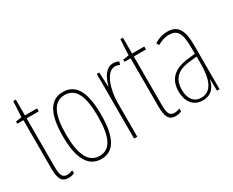

<svg xmlns="http://www.w3.org/2000/svg" viewBox="-97 -1001 1643 1356"><g transform="rotate(-30 724.5 -323.0)"><path d="M147 -14C107 -14 97 -44 97 -108V-503H196V-527H97V-656H76L69 -528L21 -521V-503H71V-112C71 -32 85 10 146 10C165 10 179 6 192 0V-25C182 -19 164 -14 147 -14Z M566 -264C566 -433 524 -537 411 -537C305 -537 255 -444 255 -266C255 -80 309 10 413 10C515 10 566 -77 566 -264ZM281 -266C281 -424 319 -512 411 -512C507 -512 540 -418 540 -265C540 -94 500 -15 412 -15C322 -15 281 -102 281 -266Z M820 -535C753 -535 725 -462 710 -409H708L703 -527H683V0H709V-277C709 -380 747 -509 820 -509C834 -509 849 -504 857 -500L865 -524C851 -532 833 -535 820 -535Z M1021 -14C981 -14 971 -44 971 -108V-503H1070V-527H971V-656H950L943 -528L895 -521V-503H945V-112C945 -32 959 10 1020 10C1039 10 1053 6 1066 0V-25C1056 -19 1038 -14 1021 -14Z M1260 -537C1226 -537 1187 -525 1155 -505L1166 -483C1203 -505 1236 -512 1260 -512C1327 -512 1354 -475 1354 -355V-304L1293 -297C1183 -284 1121 -234 1121 -129C1121 -57 1156 10 1240 10C1316 10 1344 -43 1356 -93H1358L1359 0H1380V-358C1380 -489 1344 -537 1260 -537ZM1292 -274 1355 -281V-220C1355 -97 1324 -12 1240 -12C1182 -12 1147 -54 1147 -129C1147 -217 1193 -263 1292 -274Z"/></g></svg>

Font: Noto Sans Devanagari ExtraCondensed Thin
Style: Regular
Weight: 100
Width: 2
Designer: Jelle Bosma - Monotype Design Team
Foundry: Monotype Imaging Inc.
Version: Version 2.004